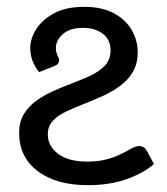

<svg xmlns="http://www.w3.org/2000/svg" viewBox="-20 -534 490 562"><path d="M237.5 8Q144.5 8 90.2 -33.2Q36 -74.5 36 -145Q36 -177 49.5 -199.5Q63 -222 85.2 -238.2Q107.5 -254.5 134.5 -266.8Q161.5 -279 189.5 -289.5Q218 -300.5 243.5 -312Q270.5 -324.5 287 -342Q303.5 -359.5 303.5 -386.5Q303.5 -418.5 280.5 -435.5Q257.5 -452.5 223.5 -452.5Q184.5 -452.5 164 -434.2Q143.5 -416 143.5 -393Q143.5 -385 145.5 -378.8Q147.5 -372.5 150 -368Q153 -362.5 153 -358Q153 -346 139 -340.5L94.5 -323Q68.5 -354.5 68.5 -394Q68.5 -420 85.5 -447.8Q102.5 -475.5 137.5 -494.8Q172.5 -514 226.5 -514Q278.5 -514 313.2 -495.2Q348 -476.5 365.5 -446.2Q383 -416 383 -381Q383 -347.5 369.2 -324Q355.5 -300.5 332.8 -283.5Q310 -266.5 282.8 -254Q255.5 -241.5 227.5 -230.5Q200.5 -220 176.5 -209Q151 -197.5 135.5 -181.2Q120 -165 120 -140.5Q120 -106.5 150 -83.8Q180 -61 235.5 -61Q265 -61 287.5 -66.5Q310 -72 326.5 -79.5Q343 -87 355 -94Q364.5 -99.5 372.5 -103Q380.5 -106.5 387 -106.5Q401.5 -106.5 409.5 -93L430.5 -54Q401 -27.5 351.2 -9.8Q301.5 8 237.5 8Z"/></svg>

Font: Verano Sans
Style: Regular
Weight: 400
Designer: Lukasz Dziedzic with Adam Twardoch and Botio Nikoltchev
Foundry: tyPoland Lukasz Dziedzic
Version: Version 3.001;December 28, 2019;FontCreator 12.0.0.2547 64-b